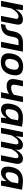

<svg xmlns="http://www.w3.org/2000/svg" viewBox="1938 -2504 562 4494"><g transform="rotate(90 2219.0 -257.0)"><path d="M-8.3 0 94.2 -512.7H209L189 -339.8Q284.2 -512.7 427.2 -512.7Q575.2 -512.7 542 -346.2L472.7 0H343.3L412.6 -347.7Q424.8 -408.2 355 -408.2Q262.7 -408.2 170.4 -245.6L121.1 0Z M554.2 -102.5Q669.9 -102.5 690.4 -205.1L710.4 -305.2Q752 -512.7 966.8 -512.7H1181.6L1079.1 0H949.7L1031.7 -410.2H946.3Q860.8 -410.2 840.3 -307.6L819.8 -205.1Q778.8 0 533.7 0Z M1445.3 -97.7Q1564.9 -97.7 1597.2 -258.3Q1628.4 -415 1508.8 -415Q1389.2 -415 1357.9 -258.3Q1325.7 -97.7 1445.3 -97.7ZM1228 -256.3Q1280.3 -517.6 1529.3 -517.6Q1778.3 -517.6 1726.1 -256.3Q1673.8 4.4 1424.8 4.4Q1176.8 4.4 1228 -256.3Z M2362.3 -512.7 2259.8 0H2130.4L2168 -187.5Q2085.4 -131.8 1986.3 -131.8Q1786.6 -131.8 1829.6 -347.2L1862.8 -512.7H1992.2L1959 -345.7Q1937 -236.3 2019.5 -236.3Q2116.7 -236.3 2190.4 -301.3L2232.9 -512.7Z M2789.1 -396.5Q2759.8 -408.2 2691.4 -408.2Q2566.9 -408.2 2535.6 -250.5Q2506.8 -107.4 2583.5 -107.4Q2678.2 -107.4 2758.3 -241.2ZM2839.4 0H2724.6L2736.3 -131.8Q2652.3 0 2537.1 0Q2357.4 0 2407.2 -249.5Q2460 -512.7 2726.1 -512.7Q2815.4 -512.7 2937.5 -491.7Z M2961.4 0 3064 -512.7H3178.7L3160.2 -345.7Q3248 -512.7 3359.4 -512.7Q3505.9 -512.7 3472.2 -344.7Q3570.3 -512.7 3680.7 -512.7Q3837.9 -512.7 3798.8 -317.9L3735.4 0H3606L3670.4 -322.8Q3687.5 -408.2 3629.9 -408.2Q3547.9 -408.2 3461.9 -244.1L3413.1 0H3283.7L3348.1 -321.3Q3365.2 -408.2 3308.6 -408.2Q3222.7 -408.2 3139.6 -244.1L3090.8 0Z M4264.6 -396.5Q4235.4 -408.2 4167 -408.2Q4042.5 -408.2 4011.2 -250.5Q3982.4 -107.4 4059.1 -107.4Q4153.8 -107.4 4233.9 -241.2ZM4314.9 0H4200.2L4211.9 -131.8Q4127.9 0 4012.7 0Q3833 0 3882.8 -249.5Q3935.5 -512.7 4201.7 -512.7Q4291 -512.7 4413.1 -491.7Z"/></g></svg>

Font: Sansation
Style: Bold Italic
Weight: 700
Designer: Bernd Montag
Version: Version 1.301